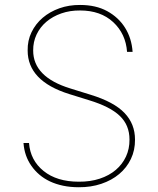

<svg xmlns="http://www.w3.org/2000/svg" viewBox="-20 -759 652 790"><path d="M304 11.4Q269.2 11.4 239.5 5.1Q209.9 -1.1 185.5 -12.6Q161.2 -24.1 142.2 -40.3Q123.2 -56.5 109.4 -76.3Q80.6 -116.8 76.7 -170.5H99.4Q104.8 -99.4 159.4 -55.4Q214.1 -11.4 304 -11.4Q351.6 -11 390.3 -23.8Q429 -36.6 456.3 -59.8Q483.7 -83.1 498.4 -114.9Q513.1 -146.7 512.8 -184.7Q512.8 -244.3 472.7 -282.3Q433.2 -320.3 346.6 -346.6L264.2 -372.2Q93.8 -425.8 93.8 -551.1Q93 -592 109.7 -626.4Q126.4 -660.9 155.7 -685.9Q185 -710.9 224.6 -725Q264.2 -739 309.7 -738.6Q374.6 -738.6 421.2 -713.1Q467.7 -687.5 494.3 -645.2Q521.7 -601.9 525.6 -545.5H502.8Q497.5 -620 445.7 -668Q393.8 -715.9 309.7 -715.9Q267.8 -716.3 232.2 -703.8Q196.7 -691.4 170.8 -669.4Q144.9 -647.4 130.5 -617Q116.1 -586.6 116.5 -551.1Q116.5 -441.8 269.9 -394.9L352.3 -369.3Q448.9 -339.8 492.5 -294Q535.5 -248.9 535.5 -184.7Q535.9 -141 518.6 -104.9Q501.4 -68.9 470.5 -43Q439.6 -17 397 -2.7Q354.4 11.7 304 11.4Z"/></svg>

Font: Linik Sans Thin
Style: Regular
Weight: 100
Designer: Fonts by Rasmus Andersson / Changes by Cristiano Sobral with parts from Marc Monis
Foundry: rsms
Version: Version 3.020; ttfautohint (v1.6)